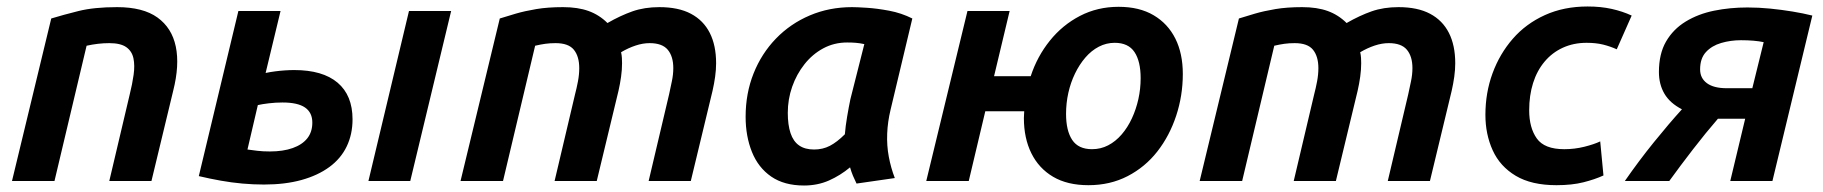

<svg xmlns="http://www.w3.org/2000/svg" viewBox="-20 -558 5622 592"><path d="M17 0 138 -501Q174 -512 222 -524Q270 -536 341 -536Q421 -536 465.5 -504Q510 -472 522 -414.5Q534 -357 514 -278L447 0H317L380 -267Q388 -299 392 -327.5Q396 -356 391.5 -378Q387 -400 369.5 -412.5Q352 -425 317 -425Q300 -425 282.5 -423Q265 -421 247 -417L148 0Z M794 11Q761 11 727.5 8Q694 5 660.5 -1Q627 -7 593 -15L715 -524H845L799 -333Q813 -336 828.5 -338Q844 -340 859 -341Q874 -342 887 -342Q975 -342 1021 -303Q1067 -264 1067 -190Q1067 -144 1049 -106.5Q1031 -69 995.5 -43Q960 -17 909.5 -3Q859 11 794 11ZM812 -91Q853 -91 882.5 -101.5Q912 -112 927.5 -131.5Q943 -151 943 -180Q943 -211 920.5 -226.5Q898 -242 851 -242Q830 -242 809 -239.5Q788 -237 775 -234L743 -97Q757 -95 774 -93Q791 -91 812 -91ZM1116 0 1241 -524H1371L1245 0Z M1400 0 1521 -501Q1543 -508 1570.5 -516Q1598 -524 1633.5 -530Q1669 -536 1716 -536Q1762 -536 1795 -524Q1828 -512 1853 -487Q1893 -510 1930 -523Q1967 -536 2013 -536Q2072 -536 2110.5 -515.5Q2149 -495 2168.5 -456.5Q2188 -418 2188 -363Q2188 -343 2185 -321.5Q2182 -300 2177 -278L2110 0H1980L2043 -267Q2047 -286 2051.5 -307Q2056 -328 2056 -348Q2056 -384 2039 -404.5Q2022 -425 1983 -425Q1962 -425 1939.5 -417.5Q1917 -410 1895 -397Q1897 -388 1897.5 -379.5Q1898 -371 1898 -363Q1898 -343 1895 -321.5Q1892 -300 1887 -278L1820 0H1690L1753 -267Q1758 -286 1762 -307Q1766 -328 1766 -348Q1766 -384 1749.5 -404.5Q1733 -425 1693 -425Q1676 -425 1661.5 -423Q1647 -421 1630 -417L1531 0Z M2459 14Q2398 14 2358 -13.5Q2318 -41 2298.5 -89.5Q2279 -138 2279 -198Q2279 -270 2303.5 -331.5Q2328 -393 2372.5 -439Q2417 -485 2477 -510.5Q2537 -536 2607 -536Q2622 -536 2653 -534Q2684 -532 2721.5 -525Q2759 -518 2793 -501L2726 -220Q2717 -183 2715.5 -146Q2714 -109 2720.5 -74.5Q2727 -40 2739 -9L2621 8Q2615 -4 2610 -16Q2605 -28 2601 -42Q2571 -17 2536 -1.5Q2501 14 2459 14ZM2490 -97Q2517 -97 2539 -108.5Q2561 -120 2585 -144Q2587 -169 2592 -198.5Q2597 -228 2602 -252L2645 -422Q2631 -425 2619 -426Q2607 -427 2592 -427Q2552 -427 2518.5 -409Q2485 -391 2460.5 -360Q2436 -329 2422.5 -290.5Q2409 -252 2409 -210Q2409 -173 2417.5 -147.5Q2426 -122 2444 -109.5Q2462 -97 2490 -97Z M3336 13Q3271 13 3227 -13Q3183 -39 3160 -85.5Q3137 -132 3137 -194Q3137 -200 3137.5 -205.5Q3138 -211 3138 -215H3018L2967 0H2836L2963 -524H3093L3045 -323H3158Q3178 -384 3217 -432.5Q3256 -481 3310 -509Q3364 -537 3429 -537Q3493 -537 3537 -511Q3581 -485 3604 -439Q3627 -393 3627 -330Q3627 -263 3606.5 -201Q3586 -139 3548.5 -91Q3511 -43 3457 -15Q3403 13 3336 13ZM3347 -98Q3374 -98 3397 -110Q3420 -122 3438.5 -143.5Q3457 -165 3470 -193Q3483 -221 3490 -252.5Q3497 -284 3497 -317Q3497 -369 3478 -397.5Q3459 -426 3417 -426Q3391 -426 3368 -414Q3345 -402 3326.5 -380.5Q3308 -359 3294.5 -331Q3281 -303 3274 -271.5Q3267 -240 3267 -207Q3267 -155 3286 -126.5Q3305 -98 3347 -98Z M3679 0 3800 -501Q3822 -508 3849.5 -516Q3877 -524 3912.5 -530Q3948 -536 3995 -536Q4041 -536 4074 -524Q4107 -512 4132 -487Q4172 -510 4209 -523Q4246 -536 4292 -536Q4351 -536 4389.5 -515.5Q4428 -495 4447.5 -456.5Q4467 -418 4467 -363Q4467 -343 4464 -321.5Q4461 -300 4456 -278L4389 0H4259L4322 -267Q4326 -286 4330.5 -307Q4335 -328 4335 -348Q4335 -384 4318 -404.5Q4301 -425 4262 -425Q4241 -425 4218.5 -417.5Q4196 -410 4174 -397Q4176 -388 4176.5 -379.5Q4177 -371 4177 -363Q4177 -343 4174 -321.5Q4171 -300 4166 -278L4099 0H3969L4032 -267Q4037 -286 4041 -307Q4045 -328 4045 -348Q4045 -384 4028.5 -404.5Q4012 -425 3972 -425Q3955 -425 3940.5 -423Q3926 -421 3909 -417L3810 0Z M4779 13Q4702 13 4653.5 -16Q4605 -45 4582.5 -94.5Q4560 -144 4560 -204Q4560 -272 4582 -332Q4604 -392 4644.5 -438.5Q4685 -485 4743.5 -511.5Q4802 -538 4875 -538Q4916 -538 4949.5 -530.5Q4983 -523 5011 -510L4965 -406Q4945 -415 4923 -420.5Q4901 -426 4872 -426Q4832 -426 4799 -411Q4766 -396 4742.5 -368Q4719 -340 4707 -302Q4695 -264 4695 -218Q4695 -164 4718.5 -131Q4742 -98 4803 -98Q4835 -98 4865 -105.5Q4895 -113 4914 -122L4924 -17Q4898 -5 4862.5 4Q4827 13 4779 13Z M4990 0Q5033 -62 5079.5 -119.5Q5126 -177 5166 -221Q5129 -240 5112 -269Q5095 -298 5095 -336Q5095 -392 5117 -430Q5139 -468 5177.5 -491.5Q5216 -515 5265 -525Q5314 -535 5368 -535Q5403 -535 5438 -531.5Q5473 -528 5506.5 -522.5Q5540 -517 5568 -510L5445 0H5315L5361 -192H5298Q5293 -192 5287 -192Q5281 -192 5277 -192Q5239 -148 5200 -97.5Q5161 -47 5127 0ZM5304 -286H5383L5418 -428Q5404 -431 5386.5 -432.5Q5369 -434 5348 -434Q5316 -434 5287 -425.5Q5258 -417 5240 -397.5Q5222 -378 5222 -344Q5222 -317 5243 -301.5Q5264 -286 5304 -286Z"/></svg>

Font: Ubuntu Sans
Style: Bold Italic
Weight: 700
Italic angle: -13.5°
Designer: Dalton Maag Ltd
Foundry: Dalton Maag Ltd
Version: Version 1.006